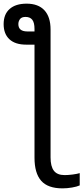

<svg xmlns="http://www.w3.org/2000/svg" viewBox="-76 -785 454 1045"><path d="M63 -692.9Q41.5 -692.9 32.7 -680.9Q23.9 -668.9 23.9 -653.8Q23.9 -613.8 73.2 -613.8H111.8V-627Q111.8 -662.1 99.6 -677.5Q87.4 -692.9 63 -692.9ZM66.9 -542Q6.8 -542 -24.7 -571.3Q-56.2 -600.6 -56.2 -653.8Q-56.2 -707.5 -23.4 -736.3Q9.3 -765.1 68.8 -765.1Q132.3 -765.1 165.8 -729Q199.2 -692.9 199.2 -624V71.8Q199.2 120.6 217.3 144.3Q235.4 168 275.9 168Q294.9 168 319.6 164.8Q344.2 161.6 357.9 157.2V224.1Q342.8 231 316.2 235.6Q289.6 240.2 264.2 240.2Q184.6 240.2 148.2 199Q111.8 157.7 111.8 73.2V-542Z"/></svg>

Font: NotoSans
Style: Regular
Weight: 400
Designer: Monotype Design team
Foundry: Monotype Imaging Inc.
Version: Version 1.04; ttfautohint (v1.4.1)